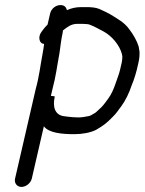

<svg xmlns="http://www.w3.org/2000/svg" viewBox="-20 -515 570 757"><path d="M64.7 222C82.4 222 101.2 207 105.4 189L152.9 -17C173.1 9.3 222.7 14 273.8 14C303.8 14 336.9 8.2 358.7 -3C385.8 -18.7 400.5 -29.4 423.2 -53C440.9 -69.9 445.1 -79.7 458.2 -96C474.7 -118.6 489.3 -148.6 499.3 -179L506.7 -198C511.2 -211.8 516.1 -225.8 519.4 -240L526.3 -270C529.9 -285.3 530.6 -299.5 530 -312L526.6 -332C518.9 -355.9 505.5 -378.9 490.1 -399C470.8 -426.7 443.4 -440.6 414 -459C400 -466.9 385.6 -473.2 370.8 -480C356.8 -485.5 339.7 -487 320.4 -487H299.4C278.9 -487 260 -482.3 243.7 -475C240.7 -488.3 232.3 -495 218.3 -495C199.7 -495 181.9 -480.5 177.7 -462L167.5 -418C160.6 -411.3 154.8 -404.7 149.9 -398L142.6 -388C128.8 -369.1 134.9 -342 154 -342C152.4 -329.3 150.2 -315.7 147.5 -301C138.8 -254.9 134.2 -212 121.3 -166L39.4 189C35.2 207 47.1 222 64.7 222ZM284.2 -421H305.2C310.5 -421 316.1 -420.7 322 -420C326.6 -420 331.1 -419 335.3 -417C353.9 -410.3 373.2 -398.3 390 -390C421.2 -372.4 451 -338 460.7 -302L462.4 -292C462 -284.8 462.1 -277.5 460.3 -270L453.4 -240C449.3 -222.3 442.1 -205 436.4 -188C428.5 -164 418.9 -142.8 405.9 -125C395 -111.2 393 -106.4 380.5 -93L361.3 -75C358.7 -72.3 355.5 -70 351.7 -68L337.8 -60C335.5 -58.7 332.3 -57.7 328.2 -57C316.8 -54.6 302.6 -52 289 -52C276.5 -52 256.3 -53.6 246.7 -55L231.2 -57C196.4 -62.1 186.7 -94.1 195.9 -134C196.2 -135.3 191.1 -136.3 180.6 -137L186.9 -164C200.2 -212.6 205.4 -257.6 214.4 -305C218.7 -333.3 220.9 -359 227.1 -386C227.2 -389.3 227.6 -392.3 228.2 -395C243.7 -407.6 261 -421 284.2 -421Z"/></svg>

Font: HoneyBee
Style: RegIt
Weight: 400
Foundry: Cannot Into Space Fonts
Version: Version 0.89